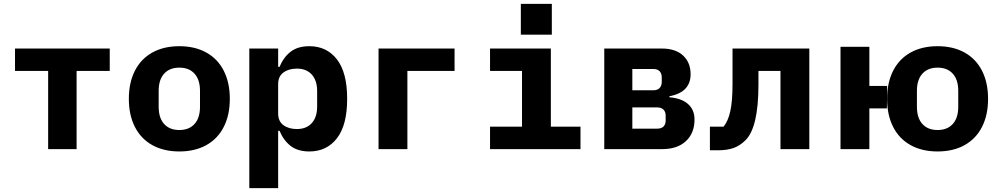

<svg xmlns="http://www.w3.org/2000/svg" viewBox="-20 -765 5140 985"><path d="M227 -401H57V-516H543V-401H373V0H227Z M641 -258Q641 -341 672 -402Q703 -463 761.5 -495.5Q820 -528 900 -528Q980 -528 1038.5 -495.5Q1097 -463 1128 -402Q1159 -341 1159 -258Q1159 -175 1128 -114Q1097 -53 1038.5 -20.5Q980 12 900 12Q820 12 761.5 -20.5Q703 -53 672 -114Q641 -175 641 -258ZM1006 -217V-299Q1006 -356 978 -387Q950 -418 900 -418Q850 -418 822 -387Q794 -356 794 -299V-217Q794 -160 822 -129Q850 -98 900 -98Q950 -98 978 -129Q1006 -160 1006 -217Z M1259 -516H1407V-422H1414Q1435 -472 1471.5 -500Q1508 -528 1567 -528Q1656 -528 1708.5 -460.5Q1761 -393 1761 -258Q1761 -123 1708.5 -55.5Q1656 12 1567 12Q1508 12 1471.5 -16Q1435 -44 1414 -94H1407V200H1259ZM1607 -218V-298Q1607 -352 1579.5 -382.5Q1552 -413 1503 -413Q1461 -413 1434 -393Q1407 -373 1407 -334V-182Q1407 -143 1434 -123Q1461 -103 1503 -103Q1552 -103 1579.5 -133.5Q1607 -164 1607 -218Z M1922 -516H2312V-401H2070V0H1922Z M2494 -115H2658V-401H2494V-516H2806V-115H2958V0H2494ZM2811 -745V-587H2652V-745Z M3080 -516H3375Q3446 -516 3484.5 -480Q3523 -444 3523 -384Q3523 -339 3496.5 -310.5Q3470 -282 3414 -271V-266Q3476 -261 3509.5 -231.5Q3543 -202 3543 -152Q3543 -82 3499 -41Q3455 0 3377 0H3080ZM3351 -105Q3373 -105 3384 -116Q3395 -127 3395 -147V-171Q3395 -192 3383.5 -203Q3372 -214 3351 -214H3224V-105ZM3333 -302Q3353 -302 3364 -313.5Q3375 -325 3375 -346V-367Q3375 -388 3364 -399.5Q3353 -411 3333 -411H3224V-302Z M3622 -115H3692Q3715 -143 3726.5 -194Q3738 -245 3738 -335V-516H4132V0H3984V-401H3871V-331Q3871 -112 3805 -46Q3777 -18 3744 -6Q3711 6 3663 6H3622Z M4440 -209V0H4292V-525H4440V-324H4531L4530 -209ZM4531 -258Q4531 -341 4562 -402Q4593 -463 4651.5 -495.5Q4710 -528 4790 -528Q4870 -528 4928.5 -495.5Q4987 -463 5018 -402Q5049 -341 5049 -258Q5049 -175 5018 -114Q4987 -53 4928.5 -20.5Q4870 12 4790 12Q4710 12 4651.5 -20.5Q4593 -53 4562 -114Q4531 -175 4531 -258ZM4896 -217V-299Q4896 -356 4868 -387Q4840 -418 4790 -418Q4740 -418 4712 -387Q4684 -356 4684 -299V-217Q4684 -160 4712 -129Q4740 -98 4790 -98Q4840 -98 4868 -129Q4896 -160 4896 -217Z"/></svg>

Font: iA Writer Duo V
Style: Regular
Weight: 400
Designer: Mike Abbink, Paul van der Laan, Pieter van Rosmalen, Oliver Reichenstein
Foundry: Information Architects Inc.
Version: Version 2.000